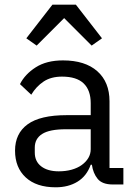

<svg xmlns="http://www.w3.org/2000/svg" viewBox="-20 -785 574 817"><path d="M460 0Q415 0 395.5 -24Q376 -48 371 -84H366Q349 -36 310 -12Q271 12 217 12Q135 12 89.5 -30Q44 -72 44 -144Q44 -217 97.5 -256Q151 -295 264 -295H366V-346Q366 -401 336 -430Q306 -459 244 -459Q197 -459 165.5 -438Q134 -417 113 -382L65 -427Q86 -469 132 -498.5Q178 -528 248 -528Q342 -528 394 -482Q446 -436 446 -354V-70H505V0ZM230 -56Q260 -56 285 -63Q310 -70 328 -83Q346 -96 356 -113Q366 -130 366 -150V-235H260Q191 -235 159.5 -215Q128 -195 128 -157V-136Q128 -98 155.5 -77Q183 -56 230 -56ZM303 -765 414 -622 370 -591 253 -708 136 -591 92 -622 203 -765Z"/></svg>

Font: IBM Plex Thai
Style: Regular
Weight: 400
Designer: Mike Abbink, Paul van der Laan, Pieter van Rosmalen, Ben Mitchell, Mark Frömberg
Foundry: Bold Monday
Version: Version 1.0